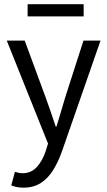

<svg xmlns="http://www.w3.org/2000/svg" viewBox="-20 -678 507 908"><path d="M90.3 209.5Q73.5 209.5 59.3 206.5Q45.2 203.5 33.2 198.8L50.6 134.7Q60.1 137.7 69.1 139.5Q78.1 141.2 86.4 141.2Q127.7 141.2 154.6 111.4Q181.4 81.6 196 36.9L207.1 1L12 -486.1H96.8L196 -217Q207.6 -185.5 219.7 -149.9Q231.8 -114.3 243.3 -80H247.3Q257.9 -113.5 268.2 -149.2Q278.6 -184.8 288.2 -217L374.8 -486.1H455.4L272.3 40Q255.1 88.1 231.3 126.5Q207.5 165 173.2 187.2Q139 209.5 90.3 209.5ZM110.6 -600.6V-658.1H375.6V-600.6Z"/></svg>

Font: SourceSans3VF
Style: Regular
Weight: 200
Designer: Paul D. Hunt
Foundry: Adobe
Version: Version 3.052;hotconv 1.1.0;makeotfexe 2.6.0